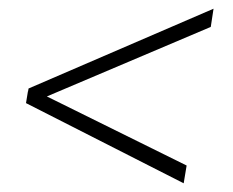

<svg xmlns="http://www.w3.org/2000/svg" viewBox="-20 -545 538 443"><path d="M67.9 -332.5 410.6 -163.1 403.8 -122.1 40 -307.1 44.4 -334ZM466.3 -482.9 69.3 -314.5 41 -313 45.9 -340.8 472.7 -524.9Z"/></svg>

Font: Roboto ExtraLight
Style: Italic
Weight: 250
Designer: Christian Robertson
Foundry: Google
Version: Version 3.009; 2024